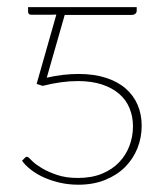

<svg xmlns="http://www.w3.org/2000/svg" viewBox="-20 -513 470 540"><path d="M364.5 -483Q364.5 -477.5 360.5 -474.2Q356.5 -471 349.5 -471H162L111.5 -294.5Q135.5 -300 157.8 -302.5Q180 -305 201 -305Q244.5 -305 277.8 -294.2Q311 -283.5 333.2 -264.2Q355.5 -245 367 -218.2Q378.5 -191.5 378.5 -159.5Q378.5 -126 366.5 -96Q354.5 -66 331.8 -43.2Q309 -20.5 275.8 -7Q242.5 6.5 200.5 6.5Q173 6.5 148.2 0.8Q123.5 -5 103 -14.2Q82.5 -23.5 66.8 -35.8Q51 -48 42 -61L50.5 -69.5Q52.5 -72 55.5 -72Q57.5 -72 58.5 -71.2Q59.5 -70.5 61 -69.5Q62.5 -68 71.8 -59Q81 -50 98.2 -39.8Q115.5 -29.5 140.5 -21Q165.5 -12.5 199 -12.5Q238 -12.5 267 -24.5Q296 -36.5 315.2 -56.8Q334.5 -77 344.2 -103.2Q354 -129.5 354 -157.5Q354 -185.5 344.2 -209Q334.5 -232.5 315 -249.2Q295.5 -266 266.5 -275.5Q237.5 -285 199 -285Q153 -285 100 -271.5L83 -277L138.5 -472Q129 -471.5 119.8 -471.5Q110.5 -471.5 101.5 -471.5H68.5Q63.5 -471.5 61.2 -474Q59 -476.5 59 -479.5V-493H364.5Z"/></svg>

Font: Lato Thin
Style: Regular
Weight: 200
Designer: Lukasz Dziedzic
Foundry: tyPoland Lukasz Dziedzic
Version: Version 2.007; 2014-02-27